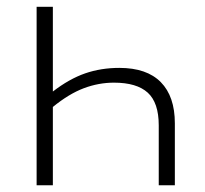

<svg xmlns="http://www.w3.org/2000/svg" viewBox="-20 -551 610 571"><path d="M88.9 0V-530.8H137.2V-278.8Q186 -316.4 233.2 -332.8Q280.3 -349.1 335 -349.1Q416.5 -349.1 458.3 -306.6Q500 -264.2 500 -184.1V0H452.1V-178.2Q452.1 -245.6 419.4 -275.4Q386.7 -305.2 318.8 -305.2Q273.4 -305.2 229.2 -288.6Q185.1 -272 137.2 -232.9V0Z"/></svg>

Font: Open Sans Light
Style: Regular
Weight: 300
Foundry: Ascender Corporation
Version: Version 1.10